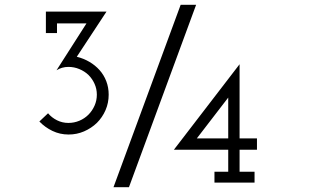

<svg xmlns="http://www.w3.org/2000/svg" viewBox="-20 -756 1316 795"><path d="M1034 0H868V-45H925V-136H700L972 -490V-183H1044V-136H972V-45H1034ZM381 -247Q358 -225 328 -212Q298 -199 264 -199Q228 -199 197 -214Q166 -229 143 -253L179 -287Q194 -269 216 -258Q238 -247 263 -247Q287 -247 308.5 -256Q330 -265 346 -281Q362 -297 371.5 -318.5Q381 -340 381 -364Q381 -388 371.5 -409Q362 -430 346 -446Q330 -461 308.5 -470Q287 -479 263 -479Q250 -479 237.5 -475.5Q225 -472 214 -465L338 -659H216V-619H170V-708H421L298 -521Q326 -514 350 -500Q374 -486 392 -466Q410 -446 420 -420Q430 -394 430 -364Q430 -330 417 -300Q404 -270 381 -247ZM514 19H450Q520 -171 589 -358.5Q658 -546 728 -736H792Q722 -546 653 -358.5Q584 -171 514 19ZM925 -352 795 -183H925Z"/></svg>

Font: Josefin Slab SemiBold
Style: Regular
Weight: 600
Designer: Santiago Orozco
Foundry: Typemade
Version: Version 2.000